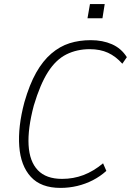

<svg xmlns="http://www.w3.org/2000/svg" viewBox="-20 -909 639 937"><path d="M275 8Q180 8 130.5 -46Q81 -100 74 -195Q67 -290 99 -410Q124 -497 156.5 -554.5Q189 -612 230.5 -647.5Q272 -683 319.5 -698Q367 -713 423 -713Q481 -713 526.5 -693Q572 -673 599 -630L577 -598Q545 -634 507 -651.5Q469 -669 418 -669Q355 -669 304 -643.5Q253 -618 214.5 -558Q176 -498 145 -394Q115 -281 119.5 -201Q124 -121 164.5 -78.5Q205 -36 283 -36Q338 -36 387 -54.5Q436 -73 483 -112L499 -75Q469 -48 433 -29.5Q397 -11 357 -1.5Q317 8 275 8ZM407 -820 419 -889H491L480 -820Z"/></svg>

Font: Nunito Sans 7pt Condensed ExtraLight
Style: Italic
Weight: 250
Width: 3
Italic angle: -9°
Designer: Vernon Adams
Foundry: Vernon Adams
Version: Version 3.101;gftools[0.9.27]